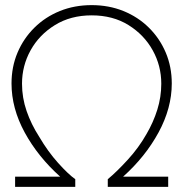

<svg xmlns="http://www.w3.org/2000/svg" viewBox="-20 -730 715 750"><path d="M39 0V-40H215Q128 -118 76.5 -212.5Q25 -307 25 -404Q25 -469 48.5 -524.5Q72 -580 114.5 -622Q157 -664 214 -687Q271 -710 338 -710Q405 -710 462 -687Q519 -664 561.5 -622Q604 -580 627.5 -524.5Q651 -469 651 -404Q651 -308 599.5 -213Q548 -118 461 -40H637V0H401V-30Q436 -59 479 -106Q522 -153 552 -206Q579 -252 594.5 -301.5Q610 -351 610 -403Q610 -473 576.5 -533.5Q543 -594 482 -632Q421 -670 338 -670Q256 -670 194.5 -632Q133 -594 99.5 -533.5Q66 -473 66 -403Q66 -348 84 -296Q102 -244 133 -196Q167 -138 207 -93.5Q247 -49 274 -30V0Z"/></svg>

Font: Readex Pro Light
Style: Regular
Weight: 300
Designer: Bonnie Shaver-Troup, Thomas Jockin
Foundry: Lexend
Version: Version 1.200; ttfautohint (v1.8.3)